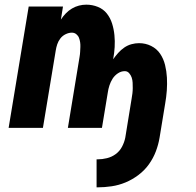

<svg xmlns="http://www.w3.org/2000/svg" viewBox="-20 -548 840 823"><path d="M394 255V135H399Q418 135 438.5 130Q459 125 476 112.5Q493 100 503 81Q513 62 517 42L544 -124Q546 -135 547.5 -147Q549 -159 549 -170.5Q549 -182 548.5 -193.5Q548 -205 544.5 -215.5Q541 -226 533.5 -234.5Q526 -243 515 -243Q499 -243 485 -233.5Q471 -224 462.5 -210.5Q454 -197 449 -181.5Q444 -166 442 -151L417 0H271L321 -304Q323 -315 323.5 -325.5Q324 -336 324.5 -346.5Q325 -357 323.5 -367Q322 -377 318.5 -386Q315 -395 307 -401.5Q299 -408 288 -408Q275 -408 261.5 -401.5Q248 -395 239 -383.5Q230 -372 225.5 -358.5Q221 -345 219 -332L164 0H17L103 -520H250L241 -464Q250 -478 262 -490.5Q274 -503 288.5 -511.5Q303 -520 318.5 -524Q334 -528 350 -528Q376 -528 399.5 -518.5Q423 -509 438 -490Q453 -471 460.5 -447Q468 -423 470.5 -397.5Q473 -372 471.5 -346Q470 -320 465 -294Q475 -308 486.5 -321Q498 -334 512.5 -344Q527 -354 543.5 -358.5Q560 -363 576 -363Q604 -363 628 -351Q652 -339 666.5 -317.5Q681 -296 687.5 -269.5Q694 -243 695.5 -215.5Q697 -188 695 -160Q693 -132 688 -104L664 42Q659 72 648 101Q637 130 618.5 156Q600 182 573.5 202Q547 222 518 234Q489 246 458.5 250.5Q428 255 399 255Z"/></svg>

Font: Iosevka Aile Heavy
Style: Italic
Weight: 900
Italic angle: -9°
Designer: Belleve Invis
Foundry: Belleve Invis
Version: Version 31.1.0; ttfautohint (v1.8.4)